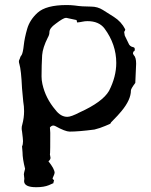

<svg xmlns="http://www.w3.org/2000/svg" viewBox="-20 -553 609 774"><path d="M126 201.7Q77.1 201.7 77.1 176.8L78.1 167.5L76.2 149.4Q76.2 145.5 81.1 127.4Q70.8 86.9 70.8 61L68.8 37.1Q72.8 29.8 72.8 16.1Q72.8 7.8 68.8 -23.4Q67.4 -28.8 67.4 -36.1Q67.4 -43.5 69.8 -50.8Q77.1 -78.1 77.1 -105Q77.1 -124 73.7 -143.6L68.8 -196.8Q65.4 -271 58.1 -294.9Q56.2 -300.3 56.2 -305.2Q56.2 -309.6 58.1 -312.7Q60.1 -315.9 60.5 -318.8Q62.5 -326.2 67.4 -331.5Q72.8 -341.8 75.9 -371.1Q79.1 -400.4 89.6 -436.8Q100.1 -473.1 131.3 -501.5Q165.5 -532.7 249 -532.7Q265.6 -532.7 281.7 -530.8Q309.6 -526.4 347.2 -526.4Q373.5 -526.4 395 -512.7Q416.5 -499 439 -484.9Q469.2 -465.8 484.9 -434.6Q484.9 -429.7 480.5 -424.3Q480.5 -420.9 482.9 -409.7L497.6 -379.4Q502.4 -365.7 517.1 -362.8Q523.4 -361.8 523.4 -354.5Q523.4 -346.2 519 -346.2Q516.1 -342.8 516.1 -336.4L519.5 -330.6Q528.8 -321.8 528.8 -295.9L525.4 -218.8Q507.8 -195.3 507.8 -188.5Q507.8 -150.9 469.7 -105Q459 -91.3 427.2 -59.1Q427.2 -54.7 419.4 -51.8Q411.6 -48.8 404.3 -45.4Q382.8 -36.1 360.8 -30.8Q297.4 -22.5 260.7 -22.5Q243.2 -22.5 202.6 -44.9Q198.2 -46.9 194.8 -46.9Q187.5 -46.9 181.2 -39.1L182.6 -17.6Q182.6 60.1 181.9 63Q181.2 65.9 181.2 69.3Q181.2 72.3 182.4 75.9Q183.6 79.6 183.6 83Q183.6 90.8 175.3 97.2Q200.2 128.4 200.2 144Q200.2 147.5 191.9 166Q191.9 169.4 196.8 172.4Q197.8 173.3 197.8 174.8L195.3 182.6L195.8 185.1L177.2 193.4Q157.2 201.7 126 201.7ZM251.5 -82Q266.6 -82 301.3 -100.1Q393.1 -141.6 419.4 -186.5Q448.7 -243.7 448.7 -299.3Q448.7 -374 401.4 -438Q378.9 -467.8 332.5 -467.8Q322.3 -467.8 312.3 -465.6Q302.2 -463.4 291 -462.4L288.6 -472.2Q259.3 -478 254.4 -479.5Q249.5 -481 245.6 -481Q235.4 -481 204.1 -457Q179.2 -439.5 179.2 -422.9Q179.2 -412.6 172.9 -401.9Q152.3 -361.3 149.9 -330.6Q147.5 -289.1 147.5 -245.1Q147.5 -229.5 150.9 -214.4Q163.6 -156.7 203.6 -109.9Q224.6 -82 251.5 -82Z"/></svg>

Font: Kurland
Style: Regular
Weight: 400
Designer: GGBot
Version: 0.22